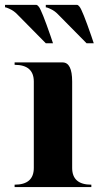

<svg xmlns="http://www.w3.org/2000/svg" viewBox="-40 -762 411 782"><path d="M19.5 -507.8H214.8Q253.9 -507.8 253.9 -429.7V-78.1Q253.9 -9.8 332 -9.8V0H19.5V-9.8Q97.7 -9.8 97.7 -78.1V-429.7Q97.7 -498 19.5 -498ZM341.8 -585.9H312.5L195.8 -704.1Q182.6 -717.8 166.5 -725.1Q151.4 -732.4 146.5 -732.4V-742.2H273.4Q278.3 -742.2 284.2 -734.4Q295.9 -719.7 332 -615.2ZM175.8 -585.9H146.5L29.8 -704.1Q16.6 -717.8 0.5 -725.1Q-14.6 -732.4 -19.5 -732.4V-742.2H107.4Q112.3 -742.2 118.2 -734.4Q129.9 -719.7 166 -615.2Z"/></svg>

Font: spinweradC
Style: Bold
Weight: 700
Width: 7
Version: Version 0.3